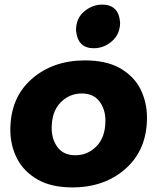

<svg xmlns="http://www.w3.org/2000/svg" viewBox="-20 -810 684 836"><path d="M388 -600Q318 -600 311 -678Q311 -731 347 -760.5Q383 -790 425 -790Q497 -790 503 -712Q503 -662 468 -631Q433 -600 388 -600ZM295 6Q205 6 145 -27.5Q82.5 -63.5 53.8 -120.5Q25 -177.5 25 -244Q25 -384 117.5 -465.5Q210 -547 350 -547Q441 -547 501 -514Q563.5 -478.5 591.8 -421.5Q620 -364.5 620 -298Q620 -159 528 -76.5Q436 6 295 6ZM308 -134Q362 -134 400.5 -173.5Q439 -213 439 -285Q439 -334 413 -368.5Q387 -403 336 -403Q282 -403 243.5 -363.5Q205 -324 205 -252Q205 -203 231 -168.5Q257 -134 308 -134Z"/></svg>

Font: Argentum Sans
Style: Bold Italic
Weight: 700
Italic angle: -11°
Designer: Julieta Ulanovsky (font), Cristiano Sobral (main changes and remaster)
Foundry: Julieta Ulanovsky (font), Cristiano Sobral (main changes and remaster)
Version: Version 2.007;June 15, 2022;FontCreator 14.0.0.2814 64-bit; 